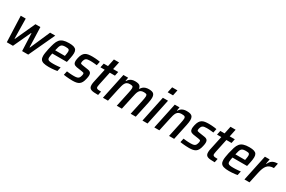

<svg xmlns="http://www.w3.org/2000/svg" viewBox="128 -2002 4871 3269"><g transform="rotate(30 2564.0 -367.5)"><path d="M97 0 77 -510H175L181 -119H188L366 -510H463L476 -119H483L654 -510H755L518 0H398L384 -343H377L218 0Z M925 8Q859 8 820 -3.5Q781 -15 764.5 -41Q748 -67 748 -109Q748 -137 754 -173.5Q760 -210 769 -254Q785 -324 801 -374Q817 -424 843 -456Q869 -488 913 -503Q957 -518 1026 -518Q1086 -518 1120 -506.5Q1154 -495 1168 -471.5Q1182 -448 1182 -411Q1182 -392 1179 -367.5Q1176 -343 1170.5 -315Q1165 -287 1158 -255L1150 -221H863Q857 -192 853.5 -171Q850 -150 850 -134Q850 -110 860 -98Q870 -86 895 -81.5Q920 -77 963 -77Q982 -77 1006 -78Q1030 -79 1056 -81.5Q1082 -84 1105 -87L1088 -7Q1069 -3 1041.5 0.5Q1014 4 983.5 6Q953 8 925 8ZM879 -293H1069L1072 -305Q1076 -329 1079 -348Q1082 -367 1082 -381Q1082 -403 1074.5 -414.5Q1067 -426 1050.5 -429.5Q1034 -433 1007 -433Q974 -433 953 -427.5Q932 -422 919.5 -407.5Q907 -393 897.5 -365.5Q888 -338 879 -293Z M1389 8Q1361 8 1328.5 6Q1296 4 1266.5 1Q1237 -2 1215 -6L1232 -83Q1249 -81 1267 -79Q1285 -77 1303 -75.5Q1321 -74 1339 -73.5Q1357 -73 1375 -73Q1413 -73 1435 -79.5Q1457 -86 1468.5 -100.5Q1480 -115 1486 -138Q1490 -149 1492 -159.5Q1494 -170 1494 -180Q1494 -198 1483.5 -203Q1473 -208 1449 -211L1341 -227Q1303 -234 1286 -253Q1269 -272 1269 -307Q1269 -318 1271.5 -335.5Q1274 -353 1278 -372Q1289 -420 1306.5 -449Q1324 -478 1349 -493Q1374 -508 1407 -513Q1440 -518 1482 -518Q1509 -518 1537 -516Q1565 -514 1591.5 -511Q1618 -508 1635 -504L1619 -427Q1599 -430 1576.5 -432Q1554 -434 1531.5 -435.5Q1509 -437 1488 -437Q1461 -437 1439 -433.5Q1417 -430 1402 -418.5Q1387 -407 1379 -383Q1375 -373 1372 -361Q1369 -349 1369 -335Q1369 -319 1379 -314Q1389 -309 1412 -306L1517 -290Q1541 -287 1558 -279Q1575 -271 1584.5 -255.5Q1594 -240 1594 -210Q1594 -198 1591.5 -180.5Q1589 -163 1584 -142Q1574 -95 1558 -65.5Q1542 -36 1518.5 -20Q1495 -4 1463 2Q1431 8 1389 8Z M1892 0Q1844 0 1809.5 -2.5Q1775 -5 1752.5 -14.5Q1730 -24 1719.5 -42Q1709 -60 1709 -91Q1709 -102 1710 -114Q1711 -126 1713.5 -140.5Q1716 -155 1720 -172L1775 -428H1691L1708 -510H1792L1823 -658H1924L1893 -510H1993L1976 -428H1875L1820 -169Q1819 -162 1817 -151Q1815 -140 1813.5 -129.5Q1812 -119 1812 -113Q1812 -97 1821 -88.5Q1830 -80 1850.5 -77Q1871 -74 1907 -74Z M1987 0 2095 -510H2188L2177 -441H2184Q2198 -466 2217 -483Q2236 -500 2262 -509Q2288 -518 2322 -518Q2385 -518 2410.5 -499.5Q2436 -481 2442 -441H2449Q2463 -466 2483 -483Q2503 -500 2530.5 -509Q2558 -518 2593 -518Q2662 -518 2687.5 -493Q2713 -468 2713 -415Q2713 -396 2709.5 -370.5Q2706 -345 2700 -315L2632 0H2532L2594 -288Q2601 -322 2605 -346Q2609 -370 2609 -385Q2609 -415 2593.5 -423Q2578 -431 2543 -431Q2510 -431 2488.5 -420Q2467 -409 2454 -387Q2441 -365 2432 -331.5Q2423 -298 2414 -254L2359 0H2259L2321 -288Q2328 -322 2332 -346Q2336 -370 2336 -385Q2336 -415 2320.5 -423Q2305 -431 2271 -431Q2237 -431 2215.5 -419Q2194 -407 2181 -384Q2168 -361 2159 -328Q2150 -295 2141 -254L2086 0Z M2895 -632 2919 -743H3023L3000 -632ZM2764 0 2871 -510H2972L2864 0Z M2997 0 3105 -510H3198L3187 -441H3194Q3208 -466 3227.5 -483Q3247 -500 3275 -509Q3303 -518 3339 -518Q3389 -518 3416.5 -507Q3444 -496 3455.5 -473Q3467 -450 3467 -414Q3467 -395 3463.5 -369.5Q3460 -344 3454 -314L3387 0H3287L3348 -288Q3355 -320 3358.5 -343.5Q3362 -367 3363 -382Q3363 -403 3355.5 -413.5Q3348 -424 3331.5 -427.5Q3315 -431 3288 -431Q3252 -431 3229 -419Q3206 -407 3192 -384Q3178 -361 3169 -328Q3160 -295 3151 -253L3096 0Z M3681 8Q3653 8 3620.5 6Q3588 4 3558.5 1Q3529 -2 3507 -6L3524 -83Q3541 -81 3559 -79Q3577 -77 3595 -75.5Q3613 -74 3631 -73.5Q3649 -73 3667 -73Q3705 -73 3727 -79.5Q3749 -86 3760.5 -100.5Q3772 -115 3778 -138Q3782 -149 3784 -159.5Q3786 -170 3786 -180Q3786 -198 3775.5 -203Q3765 -208 3741 -211L3633 -227Q3595 -234 3578 -253Q3561 -272 3561 -307Q3561 -318 3563.5 -335.5Q3566 -353 3570 -372Q3581 -420 3598.5 -449Q3616 -478 3641 -493Q3666 -508 3699 -513Q3732 -518 3774 -518Q3801 -518 3829 -516Q3857 -514 3883.5 -511Q3910 -508 3927 -504L3911 -427Q3891 -430 3868.5 -432Q3846 -434 3823.5 -435.5Q3801 -437 3780 -437Q3753 -437 3731 -433.5Q3709 -430 3694 -418.5Q3679 -407 3671 -383Q3667 -373 3664 -361Q3661 -349 3661 -335Q3661 -319 3671 -314Q3681 -309 3704 -306L3809 -290Q3833 -287 3850 -279Q3867 -271 3876.5 -255.5Q3886 -240 3886 -210Q3886 -198 3883.5 -180.5Q3881 -163 3876 -142Q3866 -95 3850 -65.5Q3834 -36 3810.5 -20Q3787 -4 3755 2Q3723 8 3681 8Z M4184 0Q4136 0 4101.5 -2.5Q4067 -5 4044.5 -14.5Q4022 -24 4011.5 -42Q4001 -60 4001 -91Q4001 -102 4002 -114Q4003 -126 4005.5 -140.5Q4008 -155 4012 -172L4067 -428H3983L4000 -510H4084L4115 -658H4216L4185 -510H4285L4268 -428H4167L4112 -169Q4111 -162 4109 -151Q4107 -140 4105.5 -129.5Q4104 -119 4104 -113Q4104 -97 4113 -88.5Q4122 -80 4142.5 -77Q4163 -74 4199 -74Z M4468 8Q4402 8 4363 -3.5Q4324 -15 4307.5 -41Q4291 -67 4291 -109Q4291 -137 4297 -173.5Q4303 -210 4312 -254Q4328 -324 4344 -374Q4360 -424 4386 -456Q4412 -488 4456 -503Q4500 -518 4569 -518Q4629 -518 4663 -506.5Q4697 -495 4711 -471.5Q4725 -448 4725 -411Q4725 -392 4722 -367.5Q4719 -343 4713.5 -315Q4708 -287 4701 -255L4693 -221H4406Q4400 -192 4396.5 -171Q4393 -150 4393 -134Q4393 -110 4403 -98Q4413 -86 4438 -81.5Q4463 -77 4506 -77Q4525 -77 4549 -78Q4573 -79 4599 -81.5Q4625 -84 4648 -87L4631 -7Q4612 -3 4584.5 0.5Q4557 4 4526.5 6Q4496 8 4468 8ZM4422 -293H4612L4615 -305Q4619 -329 4622 -348Q4625 -367 4625 -381Q4625 -403 4617.5 -414.5Q4610 -426 4593.5 -429.5Q4577 -433 4550 -433Q4517 -433 4496 -427.5Q4475 -422 4462.5 -407.5Q4450 -393 4440.5 -365.5Q4431 -338 4422 -293Z M4769 0 4877 -510H4970L4953 -416H4960Q4980 -458 5004 -479.5Q5028 -501 5058.5 -509.5Q5089 -518 5128 -518L5107 -419Q5062 -419 5030 -406Q4998 -393 4976.5 -367.5Q4955 -342 4940 -303.5Q4925 -265 4914 -213L4868 0Z"/></g></svg>

Font: Saira SemiCondensed Medium
Style: Italic
Weight: 500
Width: 4
Italic angle: -12°
Designer: Hector Gatti with collaboration of the Omnibus-Type team
Foundry: Omnibus-Type
Version: Version 1.101